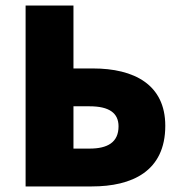

<svg xmlns="http://www.w3.org/2000/svg" viewBox="-20 -670 648 690"><path d="M72 0H310C454 0 574 -54 574 -218C574 -366 462 -424 314 -424H244V-650H72ZM244 -136V-288H302C372 -288 406 -264 406 -216C406 -158 366 -136 302 -136Z"/></svg>

Font: Source Sans Pro Black
Style: Regular
Weight: 900
Designer: Paul D. Hunt
Foundry: Adobe Systems Incorporated
Version: Version 3.006;hotconv 1.0.111;makeotfexe 2.5.65597